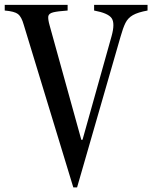

<svg xmlns="http://www.w3.org/2000/svg" viewBox="-27 -782 644 812"><path d="M283 10.5 73.5 -677Q64 -711 49.2 -722.5Q34.5 -734 -7 -737.5V-761.5H259V-737.5Q216.5 -734.5 197.8 -729.8Q179 -725 177.2 -712.8Q175.5 -700.5 183 -674L317 -190.5L322 -191L445 -629.5Q460 -683.5 445.2 -705Q430.5 -726.5 371 -737.5V-761.5H597V-737.5Q556 -730 535 -718Q514 -706 503.5 -684.8Q493 -663.5 483 -627.5L299 10.5Z"/></svg>

Font: Libre Caslon Condensed
Style: Regular
Weight: 400
Designer: Pablo Impallari, Rodrigo Fuenzalida, Katja Schimmel, Ertekin Erdin
Foundry: Pablo Impallari, Rodrigo Fuenzalida
Version: Version 2.000; ttfautohint (v1.8.4.7-5d5b);gftools[0.9.33]